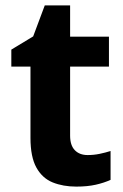

<svg xmlns="http://www.w3.org/2000/svg" viewBox="-20 -682 457 712"><path d="M305 -107Q328 -107 349.5 -111.5Q371 -116 390 -122V-15Q366 -4 335 3Q304 10 263 10Q214 10 175.5 -5.5Q137 -21 115 -60.5Q93 -100 93 -171V-435H22V-498L103 -547L146 -662H240V-546H384V-435H240V-179Q240 -143 257.5 -125Q275 -107 305 -107Z"/></svg>

Font: Noto Sans Syriac
Style: Bold
Weight: 700
Designer: Patrick Giasson and the Monotype Design Team
Foundry: Monotype Imaging Inc.
Version: Version 3.000; ttfautohint (v1.8.4.7-5d5b)